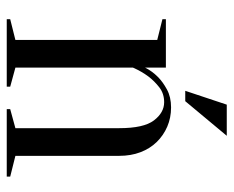

<svg xmlns="http://www.w3.org/2000/svg" viewBox="-80 -596 676 555"><g transform="rotate(90 257.5 -318.0)"><path d="M35 0ZM95 -25V-435L35 -450V-460H175V-400Q185 -420 202 -437Q216 -451 238 -463Q260 -475 290 -475Q320 -475 345.5 -464Q371 -453 390 -433.5Q409 -414 419.5 -386.5Q430 -359 430 -325V-25L490 -10V0H295V-10L350 -25V-325Q350 -396 327.5 -425.5Q305 -455 275 -455Q250 -455 232 -441Q214 -427 201 -410Q186 -390 175 -365V-25L230 -10V0H35V-10ZM282 -636H372L272 -516H242Z"/></g></svg>

Font: Oranienbaum
Style: Regular
Weight: 400
Designer: Oleg Pospelov and Jovanny Lemonad
Foundry: Oleg Pospelov and jovanny Lemonad
Version: Version 1.001; ttfautohint (v0.91) -l 8 -r 50 -G 200 -x 0 -w